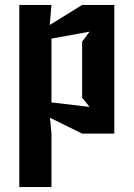

<svg xmlns="http://www.w3.org/2000/svg" viewBox="-20 -540 540 776"><path d="M58 216H188V0L182 -64L312 0H442V-520H312L181 -439L188 -520H58ZM188 -126V-384L342 -412L312 -372V-145L342 -108Z"/></svg>

Font: Pescante Normal
Style: Regular
Weight: 400
Designer: Ariel Martín Pérez
Foundry: Tunera Type Foundry
Version: Version 1.000;FEAKit 1.0